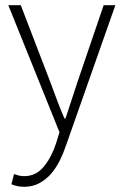

<svg xmlns="http://www.w3.org/2000/svg" viewBox="-20 -500 476 739"><path d="M73 219Q46 219 24 209L34 170Q42 173 52 175.5Q62 178 73 178Q118 178 148 142Q178 106 196 51L209 9L12 -480H60L176 -178Q187 -148 200.5 -112Q214 -76 228 -44H232Q243 -76 254.5 -112Q266 -148 276 -178L379 -480H424L234 60Q224 90 209.5 119Q195 148 175.5 170Q156 192 130.5 205.5Q105 219 73 219Z"/></svg>

Font: TypoPRO Source Sans Pro
Style: Regular
Weight: 300
Designer: Paul D. Hunt
Foundry: Adobe Systems Incorporated
Version: Version 2.020;PS 2.000;hotconv 1.0.86;makeotf.lib2.5.63406